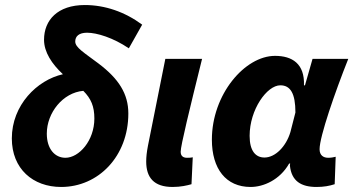

<svg xmlns="http://www.w3.org/2000/svg" viewBox="-20 -731 1404 763"><path d="M223 12C371 12 490 -110 490 -280C490 -358 452 -418 371 -479C314 -522 279 -542 279 -566C279 -587 294 -601 326 -601C365 -601 430 -581 492 -539L545 -633C476 -684 397 -711 317 -711C209 -711 155 -651 155 -573C155 -524 186 -477 230 -436C127 -413 27 -313 27 -181C27 -60 111 12 223 12ZM166 -200C166 -283 230 -363 311 -370C342 -339 355 -308 355 -260C355 -172 294 -104 240 -104C198 -104 166 -139 166 -200Z M666 12C698 12 724 6 741 1L746 -106C738 -104 728 -104 723 -104C709 -104 698 -110 698 -128C698 -152 733 -295 783 -497H637L568 -152C563 -126 561 -107 561 -89C561 -26 591 12 666 12Z M976 12C1027 12 1092 -16 1129 -81H1133C1133 -78 1132 -76 1132 -74C1138 -11 1177 12 1238 12C1266 12 1289 8 1310 1L1314 -108C1305 -106 1297 -104 1284 -104C1265 -104 1250 -114 1250 -138C1250 -188 1311 -364 1364 -497H1222L1192 -392H1188C1191 -478 1141 -509 1073 -509C953 -509 822 -356 822 -176C822 -60 878 12 976 12ZM1031 -105C996 -105 972 -131 972 -191C972 -296 1041 -392 1094 -392C1134 -392 1154 -360 1154 -284L1134 -206C1117 -149 1074 -105 1031 -105Z"/></svg>

Font: Source Sans Pro
Style: Bold Italic
Weight: 700
Italic angle: -11°
Designer: Paul D. Hunt
Foundry: Adobe Systems Incorporated
Version: Version 3.006;hotconv 1.0.111;makeotfexe 2.5.65597